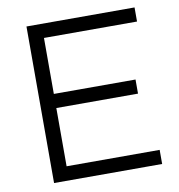

<svg xmlns="http://www.w3.org/2000/svg" viewBox="-78 -760 773 831"><g transform="rotate(-10 308.5 -344.0)"><path d="M93 -688H568V-626H159V-380H518V-318H159V-62H568V0H93Z"/></g></svg>

Font: Roundo
Style: Regular
Weight: 400
Designer: Namrata Goyal (Gurmukhi), Shiva Nallaperumal (Latin)
Foundry: Indian Type Foundry
Version: Version 1.000;PS 1.0;hotconv 1.0.88;makeotf.lib2.5.647800